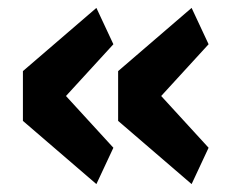

<svg xmlns="http://www.w3.org/2000/svg" viewBox="-20 -515 598 486"><path d="M508 -141 388 -272 508 -403 465 -495 279 -335V-209L465 -49ZM267 -141 147 -272 267 -403 224 -495 38 -335V-209L224 -49Z"/></svg>

Font: IBM Plex Devanagari
Style: Bold
Weight: 700
Designer: Mike Abbink, Paul van der Laan, Pieter van Rosmalen, Erin McLaughlin
Foundry: Bold Monday
Version: Version 1.0